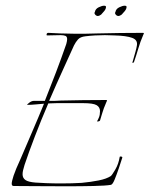

<svg xmlns="http://www.w3.org/2000/svg" viewBox="-20 -649 524 672"><path d="M213 3Q157 3 104 2.5Q51 2 28 2Q21 2 21 -6Q21 -14 27.5 -34Q34 -54 52 -93Q72 -140 93 -188.5Q114 -237 134 -286Q119 -285 104.5 -283.5Q90 -282 76 -282H75Q75 -284 83 -290Q91 -296 99 -296H137Q157 -346 176 -396Q195 -446 212 -495Q215 -506 215 -512Q215 -521 209 -523.5Q203 -526 192 -526Q181 -526 168 -525.5Q155 -525 145 -525Q143 -525 143 -527Q143 -534 149 -534Q164 -533 192.5 -532Q221 -531 239 -531Q260 -531 280 -531Q300 -531 321 -532Q362 -533 401 -533.5Q440 -534 480 -534Q485 -534 483 -530.5Q481 -527 481 -526Q471 -503 464 -479Q457 -455 449 -432Q448 -429 443 -429Q443 -429 446.5 -441Q450 -453 454 -467.5Q458 -482 459 -489Q463 -509 442.5 -516.5Q422 -524 381 -525Q373 -525 364.5 -525.5Q356 -526 347 -526Q330 -526 312.5 -525Q295 -524 279 -522Q261 -520 253 -511Q245 -502 239 -490Q226 -461 202 -408.5Q178 -356 152 -296Q162 -296 172 -296Q182 -296 192 -297Q232 -298 271.5 -298.5Q311 -299 351 -299Q356 -299 354 -295.5Q352 -292 352 -291Q342 -268 338 -253.5Q334 -239 330 -227Q329 -225 324 -224Q319 -223 320 -225Q323 -230 326.5 -238.5Q330 -247 330 -260Q330 -274 318 -281Q306 -288 271 -288H210Q194 -288 179 -288Q164 -288 149 -287Q124 -229 102 -171.5Q80 -114 66 -72Q63 -62 61 -54Q59 -46 59 -39Q59 -26 69 -19Q79 -12 104 -10Q117 -9 141.5 -8Q166 -7 194 -7Q213 -7 231.5 -7.5Q250 -8 266 -9Q298 -12 325.5 -17.5Q353 -23 368 -33Q372 -36 383.5 -55.5Q395 -75 399 -100Q400 -102 404.5 -101Q409 -100 408 -97Q403 -81 395.5 -59Q388 -37 381 -20Q374 -3 368 -2Q351 1 307.5 2Q264 3 213 3ZM395 -593Q389 -593 385 -598Q381 -603 384 -607Q386 -618 397.5 -623.5Q409 -629 416 -629Q423 -629 423 -625Q423 -618 417 -610.5Q411 -603 406 -598Q399 -593 395 -593ZM323 -593Q317 -593 313 -598Q309 -603 312 -607Q314 -618 325.5 -623.5Q337 -629 344 -629Q351 -629 351 -625Q351 -618 345 -610.5Q339 -603 334 -598Q327 -593 323 -593Z"/></svg>

Font: Explora
Style: Regular
Weight: 400
Designer: Robert E. Leuschke
Foundry: Robert E. Leuschke
Version: Version 1.010